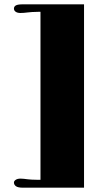

<svg xmlns="http://www.w3.org/2000/svg" viewBox="-20 -769 492 887"><path d="M44.4 74.2Q44.4 67.4 52.5 61.8Q60.5 56.2 74.7 56.2Q83 56.2 90.6 57.1Q98.1 58.1 106.4 59.1Q115.2 60.1 125.5 60.8Q135.7 61.5 148.9 61.5H167V-714.4H156.7Q140.6 -714.4 127.9 -713.4Q115.2 -712.4 106.4 -711.4Q98.1 -710.4 90.6 -709.7Q83 -709 74.7 -709Q60.5 -709 52.5 -714.6Q44.4 -720.2 44.4 -729.5Q44.4 -738.8 53.2 -743.9Q62 -749 86.4 -749H368.2V98.1H86.4Q63 98.1 53.7 91.3Q44.4 84.5 44.4 74.2Z"/></svg>

Font: Limelight
Style: Regular
Weight: 400
Designer: Nicole Fally with help from Eben Sorkin
Foundry: Nicole Fally with help from Eben Sorkin
Version: Version 1.002